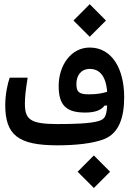

<svg xmlns="http://www.w3.org/2000/svg" viewBox="-20 -701 626 930"><path d="M258.3 2.9C345.7 2.9 431.6 -5.9 485.8 -27.8C554.7 -55.7 581.5 -129.4 581.5 -230C581.5 -367.7 522.5 -470.7 414.6 -470.7C324.2 -470.7 264.2 -384.8 264.2 -284.2C264.2 -189.9 301.8 -155.8 393.1 -155.8C442.9 -155.8 471.7 -168.9 486.3 -189.5L499 -189.9C496.1 -133.3 484.4 -122.6 456.1 -114.3C414.6 -102.1 333 -100.1 258.3 -100.1C126.5 -100.1 100.6 -122.6 100.6 -198.7C100.6 -233.9 104.5 -263.7 113.8 -324.7H26.9C16.6 -295.4 5.4 -242.7 5.4 -192.4C5.4 -46.4 68.8 2.9 258.3 2.9ZM499 -256.3C471.7 -248 446.8 -244.1 409.2 -244.1C359.9 -244.1 350.1 -257.8 350.1 -294.9C350.1 -333.5 371.1 -367.2 415 -367.2C458.5 -367.2 492.7 -337.9 499 -256.3ZM434.6 209.5 513.2 130.9 434.6 51.8 356 130.9ZM414.6 -522.9 493.2 -601.6 414.6 -680.7 335.9 -601.6Z"/></svg>

Font: Cascadia Mono NF
Style: Regular
Weight: 400
Monospace: yes
Designer: Aaron Bell
Foundry: Saja Typeworks
Version: Version 2404.023